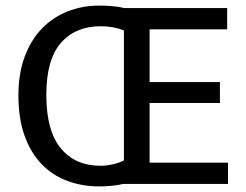

<svg xmlns="http://www.w3.org/2000/svg" viewBox="-20 -659 881 688"><path d="M336 9Q275 9 222 -10.5Q169 -30 130 -70Q91 -110 68.5 -171.5Q46 -233 46 -317Q46 -396 68.5 -456Q91 -516 130 -556.5Q169 -597 222 -618Q275 -639 336 -639Q357 -639 382 -637Q407 -635 426 -630H794V-554H516V-365H768V-290H516V-76H797V0H422Q402 5 378.5 7Q355 9 336 9ZM341 -565Q251 -565 198.5 -505.5Q146 -446 146 -319Q146 -191 197.5 -128Q249 -65 340 -65Q361 -65 383.5 -70Q406 -75 424 -84V-550Q386 -565 341 -565Z"/></svg>

Font: Mukta Malar
Style: Regular
Weight: 400
Designer: Aadarsh Rajan, Girish Dalvi, Yashodeep Gholap
Foundry: Ek Type
Version: Version 2.538;PS 1.000;hotconv 16.6.51;makeotf.lib2.5.65220;